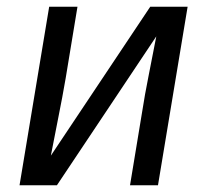

<svg xmlns="http://www.w3.org/2000/svg" viewBox="-20 -550 640 570"><path d="M38 0 126 -530H210L175 -318Q165 -260 153.5 -203Q142 -146 131 -88L426 -530H537L449 0H366L401 -212Q410 -270 421.5 -327Q433 -384 444 -442L149 0Z"/></svg>

Font: Iosevka Slab Extended
Style: Italic
Weight: 400
Width: 7
Italic angle: -9°
Monospace: yes
Designer: Belleve Invis
Foundry: Belleve Invis
Version: Version 11.1.0; ttfautohint (v1.8.3)